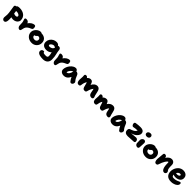

<svg xmlns="http://www.w3.org/2000/svg" viewBox="992 -3841 7188 7188"><g transform="rotate(45 4586.0 -247.0)"><path d="M166 210Q129.9 210 100.8 181.2Q71.8 152.3 71.8 100.1Q71.8 68.8 77.9 24.4Q84 -20 84 -53.2Q84 -137.7 61.3 -262.9Q38.6 -388.2 34.2 -441.9Q32.2 -467.3 45.4 -487.1Q58.6 -506.8 88.9 -506.8Q96.2 -506.8 100.1 -505.9Q111.8 -535.2 146.5 -547.1Q181.2 -559.1 242.2 -559.1Q314 -559.1 377 -539.8Q439.9 -520.5 488.3 -483.9Q536.6 -447.3 564.7 -389.9Q592.8 -332.5 592.8 -261.2Q592.8 -227.1 575.9 -193.6Q559.1 -160.2 529.8 -133.5Q500.5 -106.9 456.8 -90.6Q413.1 -74.2 363.8 -74.2Q310.5 -74.2 261.2 -89.8Q266.1 -43.5 266.1 -4.9Q266.1 19.5 265.4 38.3Q264.6 57.1 262.5 80.6Q260.3 104 256.1 121.3Q252 138.7 244.4 156.2Q236.8 173.8 226.6 184.8Q216.3 195.8 200.9 202.9Q185.5 210 166 210ZM253.9 -383.8Q238.8 -383.8 221.2 -381.8Q225.1 -328.1 234.9 -264.2Q235.4 -263.7 244.6 -259.8Q253.9 -255.9 255.9 -255.1Q257.8 -254.4 266.4 -251.2Q274.9 -248 278.6 -247.1Q282.2 -246.1 290.5 -243.9Q298.8 -241.7 304.4 -241Q310.1 -240.2 318.1 -239.5Q326.2 -238.8 334 -238.8Q368.7 -238.8 389.9 -252.7Q411.1 -266.6 411.1 -291Q411.1 -329.1 366 -356.4Q320.8 -383.8 253.9 -383.8Z M797.9 26.9Q758.3 26.9 727.1 -11Q695.8 -48.8 695.8 -100.1Q695.8 -188 689.7 -239.3Q683.6 -290.5 667 -332Q649.9 -377 649.9 -399.9Q649.9 -418.9 666.3 -430.9Q682.6 -442.9 707 -442.9Q762.2 -442.9 794.4 -422.9Q826.7 -402.8 844.2 -354Q892.6 -424.3 956.5 -465.1Q1020.5 -505.9 1080.1 -505.9Q1147 -505.9 1147 -395Q1147 -369.1 1135.7 -349.6Q1124.5 -330.1 1092.8 -316.9Q1043.5 -296.9 1007.8 -276.6Q972.2 -256.3 948.2 -235.8Q924.3 -215.3 908.7 -190.4Q893.1 -165.5 884.5 -140.1Q876 -114.7 870.1 -81.1Q858.4 -16.1 844.7 5.4Q831.1 26.9 797.9 26.9Z M1474.6 53.2Q1340.8 53.2 1254.2 -23.9Q1167.5 -101.1 1167.5 -220.2Q1167.5 -283.7 1205.6 -345.5Q1243.7 -407.2 1304.2 -446Q1364.7 -484.9 1426.3 -484.9Q1462.4 -484.9 1484.4 -465.8Q1610.4 -462.9 1680.9 -397.7Q1751.5 -332.5 1751.5 -221.2Q1751.5 -104.5 1671.9 -25.6Q1592.3 53.2 1474.6 53.2ZM1342.3 -212.9Q1342.3 -165.5 1376.5 -137.2Q1410.6 -108.9 1469.2 -108.9Q1517.6 -108.9 1548.6 -137.7Q1579.6 -166.5 1579.6 -212.9Q1579.6 -253.4 1553.5 -278.3Q1527.3 -303.2 1485.4 -303.2Q1475.6 -303.2 1468 -301Q1460.4 -298.8 1450.2 -290.3Q1439.9 -281.7 1436 -277.8Q1432.1 -273.9 1417.5 -258.8Q1396.5 -237.8 1380.6 -230Q1364.7 -222.2 1343.3 -222.2Q1342.3 -219.2 1342.3 -212.9Z M2203.1 187Q2150.4 187 2106.9 182.1Q2063.5 177.2 2033.7 168.9Q2003.9 160.6 1981 148.7Q1958 136.7 1944.8 124.3Q1931.6 111.8 1923.3 96.9Q1915 82 1912.1 69.1Q1909.2 56.2 1909.2 42Q1909.2 -0.5 1936.5 -28.3Q1963.9 -56.2 2009.3 -56.2Q2030.8 -56.2 2040 -47.6Q2049.3 -39.1 2049.3 -22Q2049.3 17.1 2192.9 17.1Q2242.2 17.1 2262.7 -1.2Q2283.2 -19.5 2283.2 -57.1Q2283.2 -82 2280 -108.2Q2276.9 -134.3 2274.4 -146.2Q2272 -158.2 2263.7 -191.4Q2255.4 -224.6 2253.9 -231.9Q2215.8 -187 2160.4 -167Q2105 -147 2050.3 -147Q1943.4 -147 1881.8 -200.4Q1820.3 -253.9 1820.3 -348.1Q1820.3 -427.7 1861.8 -494.4Q1903.3 -561 1971.2 -598.6Q2039.1 -636.2 2116.2 -636.2Q2213.4 -636.2 2250 -567.9Q2262.2 -580.1 2292 -580.1Q2337.9 -580.1 2363.3 -553.7Q2388.7 -527.3 2391.1 -491.2Q2396 -437 2407.5 -379.6Q2418.9 -322.3 2429.4 -282Q2439.9 -241.7 2448 -179.9Q2456.1 -118.2 2456.1 -49.8Q2456.1 61 2389.6 124Q2323.2 187 2203.1 187ZM1993.2 -361.8Q1993.2 -321.8 2051.3 -321.8Q2113.8 -321.8 2159.2 -352.1Q2204.6 -382.3 2223.1 -439Q2210.9 -439.9 2199 -448.5Q2187 -457 2173.3 -464.6Q2159.7 -472.2 2141.1 -472.2Q2091.3 -472.2 2042.2 -435.8Q1993.2 -399.4 1993.2 -361.8Z M2654.8 26.9Q2615.2 26.9 2584 -11Q2552.7 -48.8 2552.7 -100.1Q2552.7 -188 2546.6 -239.3Q2540.5 -290.5 2523.9 -332Q2506.8 -377 2506.8 -399.9Q2506.8 -418.9 2523.2 -430.9Q2539.6 -442.9 2564 -442.9Q2619.1 -442.9 2651.4 -422.9Q2683.6 -402.8 2701.2 -354Q2749.5 -424.3 2813.5 -465.1Q2877.4 -505.9 2937 -505.9Q3003.9 -505.9 3003.9 -395Q3003.9 -369.1 2992.7 -349.6Q2981.4 -330.1 2949.7 -316.9Q2900.4 -296.9 2864.7 -276.6Q2829.1 -256.3 2805.2 -235.8Q2781.2 -215.3 2765.6 -190.4Q2750 -165.5 2741.5 -140.1Q2732.9 -114.7 2727.1 -81.1Q2715.3 -16.1 2701.7 5.4Q2688 26.9 2654.8 26.9Z M3188.5 71.8Q3107.4 71.8 3056.9 29.8Q3006.3 -12.2 3006.3 -81.1Q3006.3 -143.6 3033.9 -211.4Q3061.5 -279.3 3104.7 -332.8Q3147.9 -386.2 3204.6 -421.1Q3261.2 -456.1 3315.4 -456.1Q3352.1 -456.1 3378.7 -435.8Q3405.3 -415.5 3412.6 -378.9Q3454.1 -378.9 3485.6 -358.2Q3517.1 -337.4 3530.3 -305.2Q3538.6 -287.6 3556.2 -245.6Q3573.7 -203.6 3583 -184.8Q3592.3 -166 3612.3 -135.3Q3632.3 -104.5 3657.2 -77.1Q3671.4 -62 3672.4 -35.4Q3673.3 -8.8 3663.3 15.9Q3653.3 40.5 3631.6 58.8Q3609.9 77.1 3582.5 77.1Q3549.8 77.1 3531.2 54.2Q3498 13.2 3475.6 -22.9Q3453.1 -59.1 3432.6 -105Q3352.1 71.8 3188.5 71.8ZM3195.3 -96.2Q3241.2 -96.2 3280.3 -148.7Q3319.3 -201.2 3337.4 -297.9Q3273.4 -271.5 3229.2 -216.6Q3185.1 -161.6 3175.3 -97.2Q3182.1 -96.2 3195.3 -96.2Z M3829.1 -81.1Q3797.4 -81.1 3774.7 -94.7Q3752 -108.4 3740 -132.3Q3728 -156.2 3722.7 -183.6Q3717.3 -210.9 3717.3 -244.1Q3717.3 -274.9 3721.7 -325Q3726.1 -375 3726.1 -404.8Q3726.1 -418.9 3723.6 -444.8Q3721.2 -470.7 3721.2 -481.9Q3721.2 -504.9 3737.5 -520.5Q3753.9 -536.1 3783.2 -536.1Q3840.3 -536.1 3869.1 -481Q3894.5 -514.6 3930.9 -534.4Q3967.3 -554.2 4009.3 -554.2Q4036.1 -554.2 4056.2 -546.6Q4076.2 -539.1 4090.3 -523.2Q4104.5 -507.3 4113.8 -489.5Q4123 -471.7 4133.3 -443.8Q4141.6 -420.4 4147.9 -395Q4184.1 -469.2 4238.3 -511.2Q4292.5 -553.2 4353 -553.2Q4427.2 -553.2 4467.3 -502.2Q4507.3 -451.2 4524.9 -339.8Q4534.7 -278.3 4548.3 -237.5Q4562 -196.8 4570.1 -178.5Q4578.1 -160.2 4578.1 -144Q4578.1 -115.2 4559.1 -96.7Q4540 -78.1 4505.4 -78.1Q4449.7 -78.1 4413.8 -109.9Q4377.9 -141.6 4365.2 -213.9Q4344.2 -339.4 4331.1 -371.1Q4295.9 -333.5 4270.8 -279.3Q4245.6 -225.1 4223.1 -142.1Q4216.8 -112.3 4196.5 -96.7Q4176.3 -81.1 4147 -81.1Q4117.2 -81.1 4095.9 -89.8Q4074.7 -98.6 4060.8 -117.2Q4046.9 -135.7 4038.6 -158Q4030.3 -180.2 4022.9 -213.9Q4005.4 -286.1 3996.8 -315.9Q3988.3 -345.7 3977.1 -369.1Q3942.4 -317.4 3926.3 -265.9Q3910.2 -214.4 3901.4 -137.2Q3893.6 -81.1 3829.1 -81.1Z M4763.2 -6.8Q4731.4 -6.8 4708.5 -18.8Q4685.5 -30.8 4673.1 -51.8Q4660.6 -72.8 4655 -97.2Q4649.4 -121.6 4649.4 -150.9Q4649.4 -182.6 4654.3 -228.5Q4659.2 -274.4 4659.2 -305.2Q4659.2 -319.3 4656.7 -344.7Q4654.3 -370.1 4654.3 -381.8Q4654.3 -403.3 4669.9 -418.2Q4685.5 -433.1 4713.4 -433.1Q4743.7 -433.1 4765.1 -417.5Q4786.6 -401.9 4798.3 -377.9Q4826.2 -410.2 4864.3 -429.2Q4902.3 -448.2 4946.3 -448.2Q4971.7 -448.2 4991.2 -441.4Q5010.7 -434.6 5024.9 -419.9Q5039.1 -405.3 5048.3 -390.1Q5057.6 -375 5068.4 -351.1Q5079.6 -322.3 5082.5 -314Q5118.2 -374.5 5173.6 -410.2Q5229 -445.8 5291.5 -445.8Q5362.3 -445.8 5402.6 -400.4Q5442.9 -355 5461.4 -252.9Q5472.2 -194.3 5484.6 -154.5Q5497.1 -114.7 5503.7 -97.7Q5510.3 -80.6 5510.3 -64.9Q5510.3 -36.6 5492.7 -19.3Q5475.1 -2 5441.4 -2Q5320.3 -2 5297.4 -125Q5276.4 -242.2 5263.2 -270Q5203.1 -210 5164.6 -65.9Q5158.2 -37.1 5137.7 -22Q5117.2 -6.8 5087.4 -6.8Q5062.5 -6.8 5043 -13.2Q5023.4 -19.5 5011 -29.1Q4998.5 -38.6 4988.3 -55.4Q4978 -72.3 4972.2 -87.4Q4966.3 -102.5 4959.5 -126Q4940.4 -189.9 4930.9 -216.1Q4921.4 -242.2 4909.2 -262.2Q4878.4 -215.8 4863.3 -170.4Q4848.1 -125 4837.4 -57.1Q4828.1 -6.8 4763.2 -6.8Z M5769 71.8Q5688 71.8 5637.5 29.8Q5586.9 -12.2 5586.9 -81.1Q5586.9 -143.6 5614.5 -211.4Q5642.1 -279.3 5685.3 -332.8Q5728.5 -386.2 5785.2 -421.1Q5841.8 -456.1 5896 -456.1Q5932.6 -456.1 5959.2 -435.8Q5985.8 -415.5 5993.2 -378.9Q6034.7 -378.9 6066.2 -358.2Q6097.7 -337.4 6110.8 -305.2Q6119.1 -287.6 6136.7 -245.6Q6154.3 -203.6 6163.6 -184.8Q6172.9 -166 6192.9 -135.3Q6212.9 -104.5 6237.8 -77.1Q6252 -62 6252.9 -35.4Q6253.9 -8.8 6243.9 15.9Q6233.9 40.5 6212.2 58.8Q6190.4 77.1 6163.1 77.1Q6130.4 77.1 6111.8 54.2Q6078.6 13.2 6056.2 -22.9Q6033.7 -59.1 6013.2 -105Q5932.6 71.8 5769 71.8ZM5775.9 -96.2Q5821.8 -96.2 5860.8 -148.7Q5899.9 -201.2 5918 -297.9Q5854 -271.5 5809.8 -216.6Q5765.6 -161.6 5755.9 -97.2Q5762.7 -96.2 5775.9 -96.2Z M6488.8 -21Q6447.3 -21 6415.3 -29.3Q6383.3 -37.6 6363.8 -51.5Q6344.2 -65.4 6331.5 -85Q6318.8 -104.5 6314.2 -124.5Q6309.6 -144.5 6309.6 -168Q6309.6 -256.3 6371.6 -272.9Q6442.4 -293 6491.9 -320.3Q6541.5 -347.7 6565.7 -373.5Q6589.8 -399.4 6605.5 -431.2Q6585.9 -433.1 6567.4 -433.1Q6524.4 -433.1 6485.6 -427.5Q6446.8 -421.9 6421.1 -416Q6395.5 -410.2 6384.8 -410.2Q6355.5 -410.2 6330.6 -443.6Q6305.7 -477.1 6305.7 -518.1Q6305.7 -544.9 6316.9 -560.3Q6328.1 -575.7 6357.4 -582Q6474.6 -602.1 6590.8 -602.1Q6645.5 -602.1 6685.3 -589.6Q6725.1 -577.1 6746.8 -555.2Q6768.6 -533.2 6778.6 -507.6Q6788.6 -481.9 6788.6 -452.1Q6788.6 -430.7 6780.8 -405.3Q6772.9 -379.9 6752.7 -349.4Q6732.4 -318.8 6702.6 -291Q6672.9 -263.2 6624.3 -237.1Q6575.7 -210.9 6515.6 -193.8Q6515.6 -189 6518.6 -189Q6553.7 -189 6626.5 -199.5Q6699.2 -210 6748.5 -210Q6794.9 -210 6822.3 -177.7Q6849.6 -145.5 6849.6 -98.1Q6849.6 -69.8 6834 -54Q6818.4 -38.1 6785.6 -38.1Q6747.6 -38.1 6642.8 -29.5Q6538.1 -21 6488.8 -21Z M7002.4 -515.1Q6954.1 -515.1 6926.8 -539.3Q6899.4 -563.5 6899.4 -602.1Q6899.4 -647.5 6935.3 -675.8Q6971.2 -704.1 7028.3 -704.1Q7072.3 -704.1 7096.4 -677Q7120.6 -649.9 7120.6 -612.8Q7120.6 -570.3 7087.6 -542.7Q7054.7 -515.1 7002.4 -515.1ZM7031.7 19Q6984.9 19 6951.2 -13.2Q6917.5 -45.4 6917.5 -88.9Q6917.5 -137.2 6915.5 -182.6Q6913.6 -228 6913.6 -244.1Q6913.6 -291 6949 -328.6Q6984.4 -366.2 7025.4 -366.2Q7061.5 -366.2 7085.7 -342.3Q7109.9 -318.4 7110.4 -274.9Q7110.8 -253.9 7104.7 -163.6Q7098.6 -73.2 7098.6 -53.2Q7098.6 -19 7081.5 0Q7064.5 19 7031.7 19Z M7512.2 53.2Q7378.4 53.2 7291.7 -23.9Q7205.1 -101.1 7205.1 -220.2Q7205.1 -283.7 7243.2 -345.5Q7281.2 -407.2 7341.8 -446Q7402.3 -484.9 7463.9 -484.9Q7500 -484.9 7522 -465.8Q7647.9 -462.9 7718.5 -397.7Q7789.1 -332.5 7789.1 -221.2Q7789.1 -104.5 7709.5 -25.6Q7629.9 53.2 7512.2 53.2ZM7379.9 -212.9Q7379.9 -165.5 7414.1 -137.2Q7448.2 -108.9 7506.8 -108.9Q7555.2 -108.9 7586.2 -137.7Q7617.2 -166.5 7617.2 -212.9Q7617.2 -253.4 7591.1 -278.3Q7564.9 -303.2 7522.9 -303.2Q7513.2 -303.2 7505.6 -301Q7498 -298.8 7487.8 -290.3Q7477.5 -281.7 7473.6 -277.8Q7469.7 -273.9 7455.1 -258.8Q7434.1 -237.8 7418.2 -230Q7402.3 -222.2 7380.9 -222.2Q7379.9 -219.2 7379.9 -212.9Z M8411.6 -21Q8339.4 -21 8299.6 -106.7Q8259.8 -192.4 8259.8 -356.9Q8259.8 -400.9 8250.5 -418.9H8246.6Q8207.5 -418.9 8151.1 -327.6Q8094.7 -236.3 8051.8 -99.1Q8040.5 -64.5 8022 -50.8Q8003.4 -37.1 7969.7 -37.1Q7923.3 -37.1 7899.4 -81.5Q7875.5 -126 7875.5 -200.2Q7875.5 -261.7 7887.7 -340.3Q7899.9 -418.9 7899.9 -469.2Q7899.9 -500.5 7916 -517.8Q7932.1 -535.2 7962.9 -535.2Q8002.4 -535.2 8028.1 -508.8Q8053.7 -482.4 8053.7 -438Q8099.6 -511.7 8154.1 -548.8Q8208.5 -585.9 8263.7 -585.9Q8336.4 -585.9 8378.7 -542Q8420.9 -498 8420.9 -428.2Q8420.9 -313 8430.9 -254.6Q8440.9 -196.3 8468.8 -170.9Q8494.6 -145 8494.6 -107.9Q8494.6 -71.8 8469.7 -46.4Q8444.8 -21 8411.6 -21Z M8834.5 40Q8762.2 40 8707.5 20.3Q8652.8 0.5 8619.1 -36.1Q8585.4 -72.8 8568.6 -121.3Q8551.8 -169.9 8551.8 -230Q8551.8 -281.2 8565.9 -333Q8580.1 -384.8 8607.9 -431.2Q8635.7 -477.5 8673.3 -513.9Q8710.9 -550.3 8762 -571.5Q8813 -592.8 8869.6 -592.8Q8970.2 -592.8 9031 -541Q9091.8 -489.3 9091.8 -395Q9091.8 -354.5 9077.1 -320.8Q9062.5 -287.1 9037.8 -264.2Q9013.2 -241.2 8979.7 -225.6Q8946.3 -210 8908.9 -202.9Q8871.6 -195.8 8831.5 -195.8Q8759.8 -195.8 8724.6 -226.1Q8724.6 -172.4 8745.6 -148.7Q8766.6 -125 8817.4 -125Q8877 -125 8926.5 -136.7Q8976.1 -148.4 9002 -162.1Q9027.8 -175.8 9054.2 -187.5Q9080.6 -199.2 9099.6 -199.2Q9142.6 -199.2 9142.6 -145Q9142.6 -117.7 9128.9 -90.8Q9115.2 -64 9088.4 -40.5Q9061.5 -17.1 9024.9 1Q8988.3 19 8939 29.5Q8889.6 40 8834.5 40ZM8872.6 -417Q8832.5 -417 8799.3 -391.8Q8766.1 -366.7 8746.6 -325.2Q8748 -324.7 8762.2 -321.8Q8776.4 -318.8 8787.8 -317.4Q8799.3 -315.9 8812.5 -315.9Q8855.5 -315.9 8889.2 -335.7Q8922.9 -355.5 8922.9 -381.8Q8922.9 -417 8872.6 -417Z"/></g></svg>

Font: Shantell Sans Irregular Bouncy
Style: Regular
Weight: 800
Designer: Stephen Nixon, Anya Danilova, Shantell Martin
Foundry: Arrow Type
Version: Version 1.006;[9816181b4]